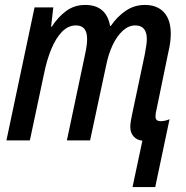

<svg xmlns="http://www.w3.org/2000/svg" viewBox="-20 -569 753 778"><path d="M557 1Q535 -1 521.5 -16Q508 -31 508 -54Q508 -65 510 -78Q512 -91 515 -104L567 -350Q570 -368 572.5 -383.5Q575 -399 575 -410Q575 -466 528 -466Q501 -466 477.5 -444.5Q454 -423 437 -387.5Q420 -352 411 -308L345 0H251L325 -350Q333 -387 333 -411Q333 -466 288 -466Q256 -466 231 -440Q206 -414 188 -370.5Q170 -327 159 -273L101 0H6L120 -539H196L187 -461H190Q214 -499 247.5 -524Q281 -549 325 -549Q411 -549 426 -464H429Q454 -501 489 -525Q524 -549 567 -549Q617 -549 644.5 -519Q672 -489 672 -432Q672 -416 669.5 -396.5Q667 -377 662 -357L615 -129Q610 -110 610 -97Q610 -78 631 -78Q649 -78 667 -86L609 189H517Z"/></svg>

Font: Noto Sans Condensed Medium
Style: Italic
Weight: 500
Width: 3
Italic angle: -12°
Designer: Monotype Design Team
Foundry: Monotype Imaging Inc.
Version: Version 2.013; ttfautohint (v1.8.4.7-5d5b)